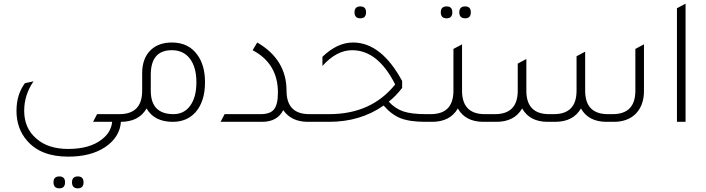

<svg xmlns="http://www.w3.org/2000/svg" viewBox="-20 -665 3852 1048"><path d="M640 0Q634 84 554 138Q476 190 352 190Q202 190 127 102Q70 36 70 -60Q70 -149 116 -211L163 -221Q112 -147 112 -60Q112 35 179 92Q243 148 352 148Q471 148 537 95Q587 56 592 0H488L510 -42H643V0ZM304 363Q272 363 272 330Q272 298 304 298Q335 298 335 330Q335 363 304 363ZM405 363Q373 363 373 330Q373 298 405 298Q436 298 436 330Q436 363 405 363Z M756 -265Q756 -349 805 -394Q848 -433 918 -433Q1009 -433 1057 -366Q1099 -309 1099 -216Q1099 -110 1046 -51Q999 0 923 0Q822 0 780 -73Q738 0 639 0H589V-42H632Q756 -42 756 -170ZM803 -170Q803 -42 927 -42Q985 -42 1018.5 -88.5Q1052 -135 1052 -216Q1052 -301 1014 -348Q979 -391 918 -391Q803 -391 803 -257Z M1184 0 1206 -42H1403Q1455 -42 1476 -68.5Q1497 -95 1497 -160Q1497 -318 1359 -391L1384 -433Q1544 -340 1544 -170Q1544 -42 1668 -42H1711V0H1661Q1570 0 1526 -64Q1494 0 1410 0Z M1947 -565Q1915 -565 1915 -598Q1915 -630 1947 -630Q1978 -630 1978 -598Q1978 -565 1947 -565ZM2303 -42H2348V0H2302Q2217 0 2167 -19.5Q2117 -39 2074 -89Q1947 0 1776 0H1651V-42H1777Q2007 -42 2137 -204Q2043 -391 1902 -391Q1817 -391 1740 -305V-355Q1821 -433 1907 -433Q2061 -433 2175 -223V-185Q2140 -140 2102 -110Q2137 -72 2181.5 -57Q2226 -42 2303 -42Z M2418 -565Q2386 -565 2386 -598Q2386 -630 2418 -630Q2449 -630 2449 -598Q2449 -565 2418 -565ZM2519 -565Q2487 -565 2487 -598Q2487 -630 2519 -630Q2550 -630 2550 -598Q2550 -565 2519 -565ZM2626 -42H2669V0H2619Q2520 0 2479 -73Q2437 0 2338 0H2288V-42H2331Q2455 -42 2455 -170V-398L2502 -423V-170Q2502 -42 2626 -42Z M2609 0V-42H2682Q2806 -42 2806 -170V-318L2853 -343V-170Q2853 -42 2977 -42H3003Q3127 -42 3127 -170V-358L3174 -383V-170Q3174 -42 3298 -42H3324Q3448 -42 3448 -170V-398L3495 -423V-169Q3495 -88 3448 -42Q3404 0 3331 0H3291Q3192 0 3151 -73Q3109 0 3010 0H2970Q2871 0 2830 -73Q2788 0 2689 0Z M3675 0V-620L3722 -645V0Z"/></svg>

Font: Tajawal Light
Style: Regular
Weight: 300
Designer: Boutros Fonts
Foundry: Created by Boutros International 2017
Version: Version 1.700